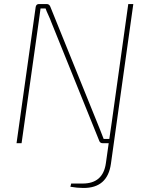

<svg xmlns="http://www.w3.org/2000/svg" viewBox="-20 -710 728 952"><path d="M641 -690 530 102Q513 223 393 222Q363 222 329 216L333 200H390Q491 200 505 99L519 0H489Q476 0 472 -12L234 -601Q230 -613 220 -634.5Q210 -656 206 -668H181L172 -602L87 0H62L157 -676Q160 -690 173 -690H211Q224 -690 229 -678L462 -102Q468 -88 478.5 -61Q489 -34 494 -21H522L534 -103L616 -690Z"/></svg>

Font: Exo 2.0 Thin
Style: Italic
Weight: 250
Italic angle: -8°
Designer: Natanael Gama
Version: Version 1.001;PS 001.001;hotconv 1.0.70;makeotf.lib2.5.58329